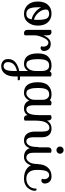

<svg xmlns="http://www.w3.org/2000/svg" viewBox="1030 -1722 1071 3171"><g transform="rotate(90 1565.5 -136.5)"><path d="M403 -226Q403 -131 350.5 -64Q298 3 209 3Q122 3 63.5 -57.5Q5 -118 5 -226Q5 -333 59.5 -392.5Q114 -452 204 -452Q291 -452 347 -393Q403 -334 403 -226ZM203 -413Q176 -413 156.5 -399.5Q137 -386 137 -361Q137 -297 187 -238.5Q237 -180 306 -161Q308 -199 308 -226Q308 -330 286 -371.5Q264 -413 203 -413ZM100 -226Q100 -124 125.5 -80Q151 -36 209 -36Q249 -36 270.5 -56.5Q292 -77 300 -123Q235 -137 180.5 -182Q126 -227 101 -282Q100 -265 100 -226Z M563 -170V-11Q553 3 525 3Q503 3 488 -12.5Q473 -28 473 -58V-438Q483 -452 511 -452Q533 -452 548 -436.5Q563 -421 563 -391V-315Q613 -439 701 -439Q764 -439 793 -405.5Q822 -372 822 -326Q822 -301 807 -286Q792 -271 774 -271Q763 -271 755.5 -274Q748 -277 746 -280L744 -283Q750 -298 750 -320Q750 -354 731 -377Q712 -400 685 -400Q638 -400 600.5 -314.5Q563 -229 563 -170Z M862 -226Q862 -342 916.5 -397Q971 -452 1061 -452Q1130 -452 1159 -423Q1172 -452 1205 -452Q1217 -452 1226.5 -448.5Q1236 -445 1239 -442L1243 -438V70Q1255 69 1280 69Q1307 69 1307 91L1301 106Q1263 106 1243 107V159Q1242 262 1195.5 320.5Q1149 379 1072 379Q1026 379 990.5 351.5Q955 324 955 265Q955 189 1009 144Q1063 99 1153 81V-66Q1111 3 1037 3Q862 3 862 -226ZM1153 -209V-280Q1153 -351 1129 -382Q1105 -413 1070 -413Q1042 -413 1024 -407Q1006 -401 989.5 -382.5Q973 -364 965 -325.5Q957 -287 957 -226Q957 -147 971 -103Q985 -59 1003 -47.5Q1021 -36 1049 -36Q1086 -36 1119.5 -77.5Q1153 -119 1153 -209ZM1153 157V119Q1006 152 1006 268Q1006 303 1025 321.5Q1044 340 1070 340Q1112 340 1132.5 301Q1153 262 1153 157Z M1880 -231Q1881 -237 1895 -237Q1913 -237 1913 -184Q1913 -99 1876.5 -48Q1840 3 1774 3Q1673 3 1640 -86Q1621 -45 1588 -21Q1555 3 1513 3Q1338 3 1338 -226Q1338 -342 1392.5 -397Q1447 -452 1537 -452Q1606 -452 1635 -423Q1648 -452 1681 -452Q1693 -452 1702.5 -448.5Q1712 -445 1716 -442L1719 -438V-151Q1719 -94 1737 -65Q1755 -36 1786 -36Q1880 -36 1880 -231ZM1525 -36Q1557 -36 1592.5 -73.5Q1628 -111 1628 -171V-308Q1628 -355 1603.5 -384Q1579 -413 1546 -413Q1518 -413 1500 -407Q1482 -401 1465.5 -382.5Q1449 -364 1441 -325.5Q1433 -287 1433 -226Q1433 -147 1447 -103Q1461 -59 1479 -47.5Q1497 -36 1525 -36Z M2408 -231Q2409 -237 2423 -237Q2441 -237 2441 -184Q2441 -99 2404.5 -48Q2368 3 2302 3Q2228 3 2190.5 -45Q2153 -93 2153 -181V-298Q2153 -417 2093 -417Q2040 -417 2006 -363Q1972 -309 1972 -182V-11Q1962 3 1934 3Q1912 3 1897 -12.5Q1882 -28 1882 -58V-438Q1892 -452 1920 -452Q1972 -452 1972 -377Q2014 -452 2105 -452Q2170 -452 2208.5 -411Q2247 -370 2247 -293V-151Q2247 -94 2265 -65Q2283 -36 2314 -36Q2354 -36 2381 -80.5Q2408 -125 2408 -231Z M2417 -550Q2400 -567 2400 -592Q2400 -617 2417 -634.5Q2434 -652 2459 -652Q2484 -652 2501.5 -634.5Q2519 -617 2519 -592Q2519 -567 2501.5 -550Q2484 -533 2459 -533Q2434 -533 2417 -550ZM2689 -231Q2691 -237 2704 -237Q2722 -237 2722 -184Q2722 -107 2680 -52Q2638 3 2573 3Q2492 3 2452.5 -45Q2413 -93 2413 -181V-391Q2413 -421 2428 -436.5Q2443 -452 2465 -452Q2477 -452 2486.5 -448.5Q2496 -445 2500 -442L2503 -438V-151Q2503 -94 2525 -65Q2547 -36 2585 -36Q2623 -36 2656 -82Q2689 -128 2689 -231Z M3095 -199Q3096 -205 3110 -205Q3131 -205 3131 -173Q3131 -147 3119 -118Q3107 -89 3084.5 -61Q3062 -33 3021.5 -15Q2981 3 2930 3Q2818 3 2754.5 -53.5Q2691 -110 2691 -216Q2691 -329 2747 -390.5Q2803 -452 2890 -452Q2953 -452 2982 -418.5Q3011 -385 3011 -339Q3011 -314 2996 -299Q2981 -284 2963 -284Q2952 -284 2944.5 -287Q2937 -290 2935 -293L2933 -296Q2939 -311 2939 -333Q2939 -367 2920 -390Q2901 -413 2874 -413Q2827 -413 2806.5 -367Q2786 -321 2786 -211Q2786 -124 2824.5 -80Q2863 -36 2930 -36Q3001 -36 3048 -78.5Q3095 -121 3095 -199Z"/></g></svg>

Font: Sofia
Style: Regular
Weight: 400
Designer: Paula Nazal and Daniel Hernndez
Foundry: Paula Nazal, Daniel Hernndez
Version: Version 1.001